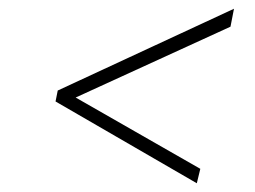

<svg xmlns="http://www.w3.org/2000/svg" viewBox="-20 -550 583 439"><path d="M430 -131 107 -318 112 -343 515 -530 507 -489 153 -327 438 -164Z"/></svg>

Font: Be Vietnam Pro Thin
Style: Italic
Weight: 100
Italic angle: -12°
Designer: Lam Bao, Tony Le, Vietanh Nguyen
Foundry: Yellow Type Foundry
Version: Version 1.002; ttfautohint (v1.8.3)